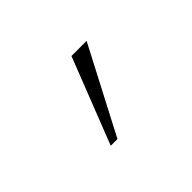

<svg xmlns="http://www.w3.org/2000/svg" viewBox="-62 -879 709 709"><g transform="rotate(-45 293.0 -524.5)"><path d="M201.2 -356.4H236.3L412.1 -693.4H333Z"/></g></svg>

Font: Cascadia Mono PL ExtraLight
Style: Regular
Weight: 200
Monospace: yes
Designer: Aaron Bell
Foundry: Saja Typeworks
Version: Version 2404.023